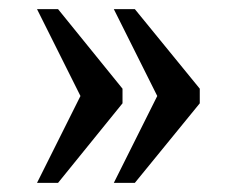

<svg xmlns="http://www.w3.org/2000/svg" viewBox="-20 -480 517 420"><path d="M229 -80H275L417 -254V-286L275 -460H229L324 -270ZM61 -80H107L248 -254V-286L107 -460H61L156 -270Z"/></svg>

Font: Noto Serif Ethiopic SmCn
Style: Regular
Weight: 400
Width: 4
Designer: Monotype Design Team
Foundry: Monotype Imaging Inc.
Version: Version 2.102